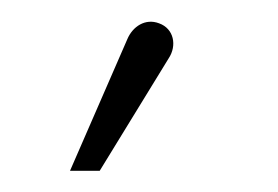

<svg xmlns="http://www.w3.org/2000/svg" viewBox="-20 -749 262 181"><path d="M74 -588 139 -694C147 -706 144 -722 130 -727C117 -732 105 -724 100 -712L46 -588Z"/></svg>

Font: Advent Pro
Style: ExtraLight
Weight: 250
Designer: Andreas Kalpakidis
Foundry: Andreas Kalpakidis
Version: Version 2.002 2007